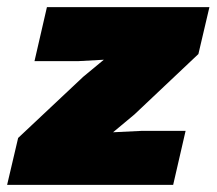

<svg xmlns="http://www.w3.org/2000/svg" viewBox="-50 -520 609 540"><path d="M-30 0 1 -132 184 -304 242 -352 169 -348H47L82 -500H539L508 -368L328 -198L268 -148L350 -152H472L437 0Z"/></svg>

Font: Work Sans Black
Style: Italic
Weight: 900
Italic angle: -13°
Designer: Wei Huang
Foundry: Wei Huang
Version: Version 2.009; ttfautohint (v1.8.3)